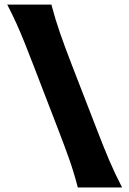

<svg xmlns="http://www.w3.org/2000/svg" viewBox="-20 -821 566 841"><path d="M320.8 0Q304.7 -62.5 284.2 -121.1Q263.7 -179.7 233.9 -256.3L127.4 -532.7Q106.4 -587.4 88.6 -631.8Q70.8 -676.3 52.5 -717Q34.2 -757.8 11.7 -800.8H205.1Q222.2 -735.8 243.4 -675Q264.6 -614.3 295.4 -534.7L403.3 -256.3Q432.6 -179.7 457.5 -121.1Q482.4 -62.5 514.6 0Z"/></svg>

Font: Pinar DS4-Bold
Style: Regular
Weight: 700
Designer: Amin Abedi
Version: Version 2.000